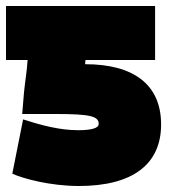

<svg xmlns="http://www.w3.org/2000/svg" viewBox="-40 -576 572 640"><path d="M-20 -376H52C49 -331 45 -317 40 -268L34 -196H147C263 -196 289 -188 289 -163C289 -149 266 -142 220 -142C158 -142 96 -159 37 -178L1 3C36 19 127 44 223 44C403 44 497 -29 497 -161C497 -296 403 -362 244 -362C244 -367 244 -371 245 -376H477V-556H-20Z"/></svg>

Font: Repo ExtraBlack
Style: Regular
Weight: 400
Designer: Stefan Peev
Foundry: Context Ltd
Version: Version 001.502